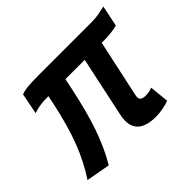

<svg xmlns="http://www.w3.org/2000/svg" viewBox="-119 -650 830 830"><g transform="rotate(-45 296.0 -235.0)"><path d="M123 16 13 -4Q56 -68 87 -148Q118 -228 142 -341L150 -380Q123 -380 102.5 -377.5Q82 -375 59 -367L78 -463Q97 -470 121 -472Q145 -474 184 -474H506Q533 -474 553 -478Q573 -482 592 -486L572 -390Q555 -385 532.5 -382.5Q510 -380 476 -380L420 -120Q419 -116 418.5 -112.5Q418 -109 418 -106Q418 -94 426 -89Q434 -84 449 -84Q472 -84 490 -92L499 -3Q480 4 458.5 8Q437 12 416 12Q309 12 309 -71Q309 -87 314 -108L372 -380H254L244 -332Q220 -217 191.5 -134Q163 -51 123 16Z"/></g></svg>

Font: Sometype Mono SemiBold
Style: Italic
Weight: 600
Italic angle: -12°
Designer: Ryoichi Tsunekawa
Foundry: Dharma Type
Version: Version 1.001